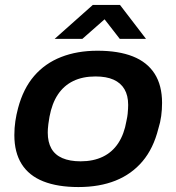

<svg xmlns="http://www.w3.org/2000/svg" viewBox="-20 -744 712 776"><path d="M297 12Q213 12 155 -11Q97 -34 67.5 -81Q38 -128 38 -198Q38 -227 42 -254Q46 -281 53 -307Q74 -386 118 -437Q162 -488 227 -513.5Q292 -539 374 -539Q459 -539 517 -516Q575 -493 605 -446Q635 -399 635 -328Q635 -301 631.5 -275Q628 -249 620 -224Q600 -144 556 -92Q512 -40 447 -14Q382 12 297 12ZM306 -92Q357 -92 395.5 -110.5Q434 -129 458 -165.5Q482 -202 491 -255Q495 -273 496 -284.5Q497 -296 497.5 -304.5Q498 -313 498 -320Q498 -358 483 -383.5Q468 -409 439 -422Q410 -435 366 -435Q314 -435 276 -416.5Q238 -398 214 -362Q190 -326 180 -272Q177 -255 175.5 -243Q174 -231 173.5 -223Q173 -215 173 -208Q173 -170 187.5 -144Q202 -118 232 -105Q262 -92 306 -92ZM201 -587 355 -724H465L570 -587H464L384 -690H430L313 -587Z"/></svg>

Font: Archivo SemiExpanded SemiBold
Style: Italic
Weight: 600
Width: 6
Italic angle: -10°
Designer: Hector Gatti
Foundry: Omnibus-Type
Version: Version 2.001